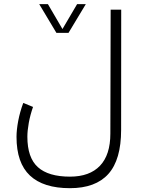

<svg xmlns="http://www.w3.org/2000/svg" viewBox="-20 -686 712 959"><path d="M261.7 -522 175.8 -665.5H219.2L292 -541L365.2 -665.5H408.7L322.3 -522ZM145 -151.9Q130.9 -111.8 123.8 -72.5Q116.7 -33.2 116.7 -2.9Q116.7 101.6 169.2 148.9Q221.7 196.3 329.6 196.3Q427.7 196.3 479.5 141.8Q531.2 87.4 531.2 -18.6L532.7 -637.7H585.4L585 -37.6Q585 111.8 521.2 182.9Q457.5 253.9 329.1 253.9Q196.8 253.9 129.6 190.9Q62.5 127.9 62.5 -2.4Q62.5 -37.1 71 -82.3Q79.6 -127.4 96.2 -171.9Z"/></svg>

Font: Vazir Thin FD-WOL
Style: Thin-FD-WOL
Weight: 100
Designer: Saber Rastikerdar
Foundry: Saber Rastikerdar
Version: Version 30.1.0